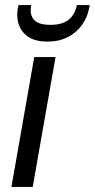

<svg xmlns="http://www.w3.org/2000/svg" viewBox="-20 -737 374 757"><path d="M25 0 115 -512H199L109 0ZM167 -573Q121 -573 93.5 -590.5Q66 -608 55 -637.5Q44 -667 50 -703L53 -717H103Q96 -680 113.5 -659.5Q131 -639 179 -639Q226 -639 251 -659.5Q276 -680 283 -717H334L331 -703Q324 -667 302.5 -637.5Q281 -608 247 -590.5Q213 -573 167 -573Z"/></svg>

Font: DM Sans 12pt
Style: Italic
Weight: 400
Italic angle: -10°
Version: Version 4.004;gftools[0.9.30]